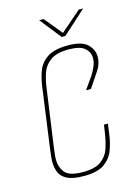

<svg xmlns="http://www.w3.org/2000/svg" viewBox="-101 -685 547 751"><g transform="rotate(-15 173.0 -310.0)"><path d="M145 7Q101 7 78 -4.5Q55 -16 47 -35.5Q39 -55 39 -78Q39 -89 40.5 -101Q42 -113 43 -124L77 -372Q81 -403 91.5 -433Q102 -463 130.5 -483Q159 -503 216 -503Q272 -503 294.5 -481Q317 -459 317 -431Q317 -400 298 -373L259 -315H239L273 -363Q284 -380 291 -397Q298 -414 298 -430Q298 -454 279 -470.5Q260 -487 214 -487Q165 -487 140 -468.5Q115 -450 106 -423Q97 -396 93 -369L59 -127Q58 -116 56.5 -105.5Q55 -95 55 -84Q55 -53 72.5 -31Q90 -9 146 -9Q195 -9 219.5 -27.5Q244 -46 253 -73.5Q262 -101 266 -127L272 -167H288L282 -124Q278 -93 267 -63Q256 -33 228.5 -13Q201 7 145 7ZM201 -541 133 -627H151L210 -555L293 -627H311L216 -541Z"/></g></svg>

Font: Alumni Sans Pinstripe
Style: Italic
Weight: 400
Italic angle: -8°
Designer: Robert E. Leuschke
Foundry: Robert E. Leuschke
Version: Version 1.010; ttfautohint (v1.8.4.7-5d5b)